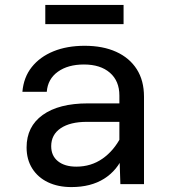

<svg xmlns="http://www.w3.org/2000/svg" viewBox="-20 -748 690 780"><path d="M469 0 465 -125V-360Q465 -419 426.5 -452.5Q388 -486 321 -486Q256 -486 215 -456.5Q174 -427 170 -375H71Q76 -434 109 -475.5Q142 -517 197 -539.5Q252 -562 324 -562Q398 -562 452 -537.5Q506 -513 535.5 -467Q565 -421 565 -355V0ZM270 12Q216 12 175 -7.5Q134 -27 111 -63.5Q88 -100 88 -149Q88 -234 153.5 -281Q219 -328 337 -328H478V-253H333Q265 -253 226.5 -227Q188 -201 188 -154Q188 -115 215.5 -93Q243 -71 290 -71Q350 -71 396.5 -103.5Q443 -136 472 -193L483 -119Q457 -56 403 -22Q349 12 270 12ZM164 -650V-728H482V-650Z"/></svg>

Font: Azeret Mono Thin
Style: Regular
Weight: 400
Version: Version 1.002